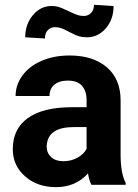

<svg xmlns="http://www.w3.org/2000/svg" viewBox="-20 -769 576 799"><path d="M360.4 0Q350.6 -19 346.2 -47.4Q294.9 9.8 212.9 9.8Q135.3 9.8 84.2 -35.2Q33.2 -80.1 33.2 -148.4Q33.2 -232.4 95.5 -277.3Q157.7 -322.3 275.4 -322.8H340.3V-353Q340.3 -389.6 321.5 -411.6Q302.7 -433.6 262.2 -433.6Q226.6 -433.6 206.3 -416.5Q186 -399.4 186 -369.6H44.9Q44.9 -415.5 73.2 -454.6Q101.6 -493.7 153.3 -515.9Q205.1 -538.1 269.5 -538.1Q367.2 -538.1 424.6 -489Q481.9 -439.9 481.9 -351.1V-122.1Q482.4 -46.9 502.9 -8.3V0ZM243.7 -98.1Q274.9 -98.1 301.3 -112.1Q327.6 -126 340.3 -149.4V-240.2H287.6Q181.6 -240.2 174.8 -167L174.3 -158.7Q174.3 -132.3 192.9 -115.2Q211.4 -98.1 243.7 -98.1ZM452.6 -743.7Q452.6 -688.5 420.4 -651.1Q388.2 -613.8 341.8 -613.8Q323.2 -613.8 308.8 -617.9Q294.4 -622.1 269 -635.7Q243.7 -649.4 232.4 -652.6Q221.2 -655.8 208 -655.8Q190.9 -655.8 179 -643.6Q167 -631.3 167 -608.9L85 -613.8Q85 -668 116.9 -706.1Q148.9 -744.1 195.3 -744.1Q210 -744.1 222.9 -740.5Q235.8 -736.8 265.1 -722.7Q294.4 -708.5 305.7 -705.6Q316.9 -702.6 329.1 -702.6Q346.2 -702.6 358.6 -714.6Q371.1 -726.6 371.1 -749Z"/></svg>

Font: RobotoInd
Style: Bold
Weight: 700
Designer: Google
Version: Version 2.001150; 2014